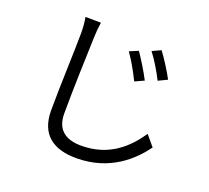

<svg xmlns="http://www.w3.org/2000/svg" viewBox="-138 -945 1275 1174"><g transform="rotate(20 500.0 -357.5)"><path d="M604 -690 547 -666C580 -620 615 -557 641 -504L700 -531C676 -579 629 -654 604 -690ZM733 -741 677 -715C711 -671 748 -609 774 -557L832 -585C808 -631 760 -706 733 -741ZM327 -772 226 -773C232 -744 235 -708 235 -671C235 -567 224 -313 224 -165C224 -2 324 58 468 58C687 58 816 -68 885 -163L828 -231C757 -127 653 -24 470 -24C375 -24 306 -63 306 -173C306 -322 314 -559 318 -671C319 -704 322 -739 327 -772Z"/></g></svg>

Font: Noto Sans Mono CJK SC
Style: Regular
Weight: 400
Designer: Ryoko NISHIZUKA 西塚涼子 (kana, bopomofo & ideographs); Paul D. Hunt (Latin, Greek & Cyrillic); Sandoll Communications 산돌커뮤니
Foundry: Adobe
Version: Version 2.004;hotconv 1.0.118;makeotfexe 2.5.65603